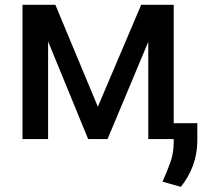

<svg xmlns="http://www.w3.org/2000/svg" viewBox="-20 -565 868 780"><path d="M377.5 -131.4 553.6 -545.5H685.7V0H582.4V-395.2L416.9 0H338.1L175.4 -396.7V0H71.4V-545.5H204.9ZM781.6 -64.6V8.2Q780.5 111.9 714.5 194.2L640.3 172.9Q658 133.2 671.9 95.2Q685.7 57.2 685.7 12.1V-64.6Z"/></svg>

Font: Inter Zeller Medium
Style: Regular
Weight: 500
Designer: Rasmus Andersson; Joe Bland
Foundry: zeller
Version: Version 3.015;git-dec3a8cb1